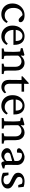

<svg xmlns="http://www.w3.org/2000/svg" viewBox="1195 -1639 450 2880"><g transform="rotate(90 1420.0 -199.0)"><path d="M192.9 5.9Q148.9 5.9 112.5 -13.9Q76.2 -33.7 54.2 -71Q32.2 -108.4 32.2 -161.6Q32.2 -212.9 55.4 -253.7Q78.6 -294.4 118.4 -318.4Q158.2 -342.3 208 -342.3Q259.3 -342.3 286.1 -324Q313 -305.7 313 -282.7Q313 -253.9 283.7 -253.9Q271 -253.9 262.2 -258.5Q253.4 -263.2 240.2 -277.3L201.2 -317.4L228 -309.1Q196.3 -315.9 166.7 -303Q137.2 -290 117.9 -258.1Q98.6 -226.1 98.6 -174.8Q98.6 -111.8 130.9 -78.1Q163.1 -44.4 210.4 -44.4Q241.2 -44.4 262.9 -55.2Q284.7 -65.9 304.2 -90.8L324.7 -73.2Q280.8 5.9 192.9 5.9Z M523.9 5.9Q479 5.9 442.9 -14.2Q406.7 -34.2 385.3 -71.8Q363.8 -109.4 363.8 -161.6Q363.8 -217.3 386.2 -258.1Q408.7 -298.8 445.3 -320.8Q481.9 -342.8 523.9 -342.3Q584.5 -341.8 618.7 -302Q652.8 -262.2 652.8 -189V-175.3H411.1V-209.5H603.5L594.7 -199.7V-215.3Q594.7 -261.2 574.2 -286.1Q553.7 -311 517.6 -311Q483.4 -311 455.8 -280.8Q428.2 -250.5 428.2 -190.4V-181.6Q428.2 -116.2 460.2 -80.3Q492.2 -44.4 542.5 -44.4Q570.3 -44.4 592 -55.2Q613.8 -65.9 634.3 -90.8L653.8 -73.2Q631.3 -32.7 598.1 -13.4Q564.9 5.9 523.9 5.9Z M707.5 0 705.6 -27.3 754.4 -39.1Q754.9 -46.9 755.9 -65.2Q756.8 -83.5 757.3 -123L757.8 -184.1Q757.8 -209.5 755.9 -235.8Q753.9 -262.2 752 -275.9L701.7 -287.1V-312.5L804.2 -340.8L816.9 -328.6L812.5 -287.6L814.9 -286.6Q842.8 -316.4 869.4 -329.3Q896 -342.3 926.8 -342.3Q955.1 -342.3 980.7 -327.9Q1006.3 -313.5 1022.5 -283.7Q1038.6 -253.9 1038.6 -208V-121.1Q1038.6 -92.3 1039.8 -69.3Q1041 -46.4 1043.5 -39.1L1091.8 -27.3L1089.8 0H935.5L934.1 -27.3L979.5 -39.1Q980.5 -47.9 981.4 -64.7Q982.4 -81.5 982.4 -115.2V-201.2Q982.4 -236.8 970 -257.6Q957.5 -278.3 939 -287.4Q920.4 -296.4 902.3 -296.4Q848.1 -296.4 814.5 -247.6V-128.9Q814.5 -92.3 815.4 -69.8Q816.4 -47.4 817.9 -39.1L866.7 -27.3L864.7 0Z M1379.4 -46.9Q1363.8 -21.5 1338.6 -8.1Q1313.5 5.4 1285.6 5.4Q1238.8 5.4 1208.5 -22.9Q1178.2 -51.3 1178.2 -108.9L1180.2 -297.4H1125V-312.5L1224.6 -403.8H1238.3L1236.8 -315.4L1235.8 -121.1Q1235.8 -40 1303.2 -40Q1321.8 -40 1337.4 -47.1Q1353 -54.2 1365.7 -66.4ZM1210 -297.4V-335.4H1355V-297.4Z M1567.9 5.9Q1522.9 5.9 1486.8 -14.2Q1450.7 -34.2 1429.2 -71.8Q1407.7 -109.4 1407.7 -161.6Q1407.7 -217.3 1430.2 -258.1Q1452.6 -298.8 1489.3 -320.8Q1525.9 -342.8 1567.9 -342.3Q1628.4 -341.8 1662.6 -302Q1696.8 -262.2 1696.8 -189V-175.3H1455.1V-209.5H1647.5L1638.7 -199.7V-215.3Q1638.7 -261.2 1618.2 -286.1Q1597.7 -311 1561.5 -311Q1527.3 -311 1499.8 -280.8Q1472.2 -250.5 1472.2 -190.4V-181.6Q1472.2 -116.2 1504.2 -80.3Q1536.1 -44.4 1586.4 -44.4Q1614.3 -44.4 1636 -55.2Q1657.7 -65.9 1678.2 -90.8L1697.8 -73.2Q1675.3 -32.7 1642.1 -13.4Q1608.9 5.9 1567.9 5.9Z M1751.5 0 1749.5 -27.3 1798.3 -39.1Q1798.8 -46.9 1799.8 -65.2Q1800.8 -83.5 1801.3 -123L1801.8 -184.1Q1801.8 -209.5 1799.8 -235.8Q1797.9 -262.2 1795.9 -275.9L1745.6 -287.1V-312.5L1848.1 -340.8L1860.8 -328.6L1856.4 -287.6L1858.9 -286.6Q1886.7 -316.4 1913.3 -329.3Q1939.9 -342.3 1970.7 -342.3Q1999 -342.3 2024.7 -327.9Q2050.3 -313.5 2066.4 -283.7Q2082.5 -253.9 2082.5 -208V-121.1Q2082.5 -92.3 2083.7 -69.3Q2085 -46.4 2087.4 -39.1L2135.7 -27.3L2133.8 0H1979.5L1978 -27.3L2023.4 -39.1Q2024.4 -47.9 2025.4 -64.7Q2026.4 -81.5 2026.4 -115.2V-201.2Q2026.4 -236.8 2013.9 -257.6Q2001.5 -278.3 1982.9 -287.4Q1964.4 -296.4 1946.3 -296.4Q1892.1 -296.4 1858.4 -247.6V-128.9Q1858.4 -92.3 1859.4 -69.8Q1860.4 -47.4 1861.8 -39.1L1910.6 -27.3L1908.7 0Z M2309.1 5.9Q2262.7 5.9 2232.7 -20.3Q2202.6 -46.4 2202.6 -78.1Q2202.6 -104.5 2219.5 -121.3Q2236.3 -138.2 2275.9 -151.9L2395 -191.9V-232.9Q2395 -262.2 2369.4 -283Q2343.8 -303.7 2307.1 -303.7Q2286.6 -303.7 2279.3 -295.4Q2272 -287.1 2271 -262.2L2269.5 -231Q2242.2 -223.6 2223.1 -231.9Q2204.1 -240.2 2204.1 -259.3Q2204.1 -275.9 2223.1 -293.5Q2242.2 -311 2270.8 -324.7Q2299.3 -338.4 2327.6 -342.3Q2383.8 -342.3 2418.7 -312Q2453.6 -281.7 2454.6 -232.4L2452.6 -99.6Q2452.6 -85.4 2453.9 -70.8Q2455.1 -56.2 2457.5 -49.3L2507.3 -39.6V-16.1L2469.7 -2.9Q2459 1 2450 3.4Q2440.9 5.9 2435.1 5.9Q2411.1 5.9 2404.3 -20L2396.5 -50.8L2407.7 -51.3Q2357.4 5.9 2309.1 5.9ZM2328.6 -37.6Q2364.7 -37.6 2395 -72.8V-155.8L2304.2 -131.3Q2269 -121.6 2269 -89.4Q2269 -69.3 2286.9 -53.5Q2304.7 -37.6 2328.6 -37.6Z M2679.2 5.9Q2650.4 5.9 2621.6 -0.5Q2592.8 -6.8 2572.3 -18.1L2568.4 -101.1H2606L2621.6 -44.4Q2647 -25.9 2684.6 -25.9Q2710.9 -25.9 2728 -39.1Q2745.1 -52.2 2745.1 -74.2Q2745.1 -95.7 2729.7 -110.6Q2714.4 -125.5 2671.4 -144.5Q2616.2 -168.5 2593.8 -190.7Q2571.3 -212.9 2571.3 -248Q2571.3 -289.1 2607.2 -315.7Q2643.1 -342.3 2701.2 -342.3Q2722.7 -342.3 2745.1 -338.6Q2767.6 -335 2783.2 -328.6L2791.5 -248H2755.4L2736.8 -301.3Q2719.2 -311.5 2694.3 -311.5Q2666 -311.5 2649.7 -298.1Q2633.3 -284.7 2633.3 -264.2Q2633.3 -240.7 2650.9 -225.8Q2668.5 -210.9 2714.4 -189.9Q2766.1 -165.5 2786.9 -143.3Q2807.6 -121.1 2807.6 -88.9Q2807.6 -46.9 2771 -20.5Q2734.4 5.9 2679.2 5.9Z"/></g></svg>

Font: Lateef Light
Style: Regular
Weight: 300
Designer: SIL International
Foundry: SIL International
Version: Version 4.200